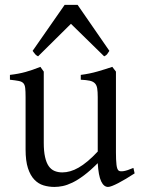

<svg xmlns="http://www.w3.org/2000/svg" viewBox="-20 -738 570 773"><path d="M522 -40Q503.9 -28.3 487.3 -18.3Q470.7 -8.3 456.5 -1Q442.4 6.3 431.6 10.5Q420.9 14.6 415 14.6Q397.9 14.6 387.2 -8.1Q376.5 -30.8 373.5 -81.1Q343.3 -50.8 318.1 -32Q293 -13.2 271.7 -2.9Q250.5 7.3 232.7 11Q214.8 14.6 199.2 14.6Q176.3 14.6 155.3 8.3Q134.3 2 118.2 -14.9Q102.1 -31.7 92.5 -61Q83 -90.3 83 -136.2V-347.2Q83 -370.6 81.5 -383.5Q80.1 -396.5 74 -403.1Q67.9 -409.7 55.2 -412.1Q42.5 -414.6 20 -417V-436.5Q37.6 -438.5 53 -441.4Q68.4 -444.3 82.8 -448.2Q97.2 -452.1 111.8 -457.3Q126.5 -462.4 142.6 -468.8L156.2 -449.7V-163.1Q156.2 -128.9 161.4 -106Q166.5 -83 176 -69.3Q185.5 -55.7 199.5 -49.8Q213.4 -43.9 231 -43.9Q246.6 -43.9 262.9 -48.6Q279.3 -53.2 296.6 -63.2Q314 -73.2 333 -89.1Q352.1 -105 373.5 -127.9V-347.2Q373.5 -369.1 371.3 -382.3Q369.1 -395.5 361.8 -402.8Q354.5 -410.2 341.1 -413.1Q327.6 -416 305.2 -417V-436.5Q340.3 -440.9 372.6 -450.2Q404.8 -459.5 432.1 -468.8L446.8 -449.7V-124Q446.8 -93.8 449 -74.7Q451.2 -55.7 458 -50.8Q463.9 -46.9 478 -49.1Q492.2 -51.3 517.1 -62ZM420.4 -533.2Q414.6 -523.9 411.1 -519.5Q407.7 -515.1 399.4 -511.2L265.6 -642.1L133.3 -511.2Q129.4 -513.2 126.7 -515.1Q124 -517.1 121.8 -519.5Q119.6 -522 117.2 -525.4Q114.7 -528.8 111.3 -533.2L240.2 -718.3H292.5Z"/></svg>

Font: Gentium Plus APac
Style: Regular
Weight: 400
Designer: J. Victor Gaultney, Annie Olsen, Iska Routamaa, Becca Hirsbrunner
Foundry: SIL International
Version: Version 5.000